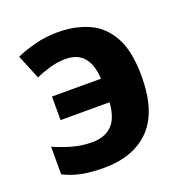

<svg xmlns="http://www.w3.org/2000/svg" viewBox="-107 -652 726 758"><g transform="rotate(-20 256.0 -273.0)"><path d="M204 10Q152 10 111.5 2Q71 -6 36 -24V-140Q72 -124 112 -112.5Q152 -101 196 -101Q247 -101 277.5 -130Q308 -159 313 -226H107V-325H313Q306 -446 208 -446Q173 -446 140.5 -436.5Q108 -427 81 -415L39 -517Q70 -531 116 -543.5Q162 -556 214 -556Q286 -556 343 -531Q400 -506 433.5 -446Q467 -386 467 -279Q467 -131 398 -60.5Q329 10 204 10Z"/></g></svg>

Font: Noto Sans
Style: Bold
Weight: 700
Designer: Monotype Design Team
Foundry: Monotype Imaging Inc.
Version: Version 2.000;GOOG;noto-source:20170915:90ef993387c0; ttfaut